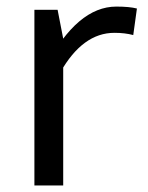

<svg xmlns="http://www.w3.org/2000/svg" viewBox="-20 -566 453 586"><path d="M164.1 -345.2 120.1 -363.8Q215.8 -545.9 335 -545.9Q375 -545.9 397.9 -540L386.7 -459Q361.3 -465.8 329.1 -465.8Q232.4 -465.8 164.1 -345.2ZM85 0V-536.1H155.8L172.9 -448.2V0Z"/></svg>

Font: Nokora
Style: Regular
Weight: 400
Designer: Danh Hong
Foundry: Danh Hong
Version: Version 9.000